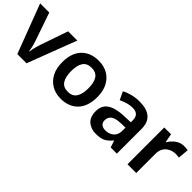

<svg xmlns="http://www.w3.org/2000/svg" viewBox="94 -1274 2005 2005"><g transform="rotate(45 1096.5 -271.5)"><path d="M206 0 0 -543H135L243 -230Q250 -211 256 -188.5Q262 -166 266 -145Q270 -124 272 -108H276Q278 -125 282.5 -146Q287 -167 293 -189Q299 -211 305 -230L413 -543H549L342 0Z M1115 -272Q1115 -137 1045 -63.5Q975 10 855 10Q780 10 722 -23Q664 -56 630.5 -119Q597 -182 597 -272Q597 -407 667 -480Q737 -553 858 -553Q934 -553 991.5 -520Q1049 -487 1082 -424.5Q1115 -362 1115 -272ZM729 -272Q729 -187 759 -140.5Q789 -94 857 -94Q923 -94 953.5 -140.5Q984 -187 984 -272Q984 -358 953.5 -403Q923 -448 856 -448Q789 -448 759 -403Q729 -358 729 -272Z M1460 -553Q1566 -553 1621 -507Q1676 -461 1676 -364V0H1585L1560 -75H1556Q1521 -31 1482 -10.5Q1443 10 1375 10Q1302 10 1254 -31Q1206 -72 1206 -158Q1206 -243 1268 -285Q1330 -327 1455 -331L1548 -334V-361Q1548 -412 1523.5 -434Q1499 -456 1455 -456Q1414 -456 1376 -444Q1338 -432 1302 -416L1260 -505Q1301 -527 1352.5 -540Q1404 -553 1460 -553ZM1483 -254Q1402 -251 1370.5 -225.5Q1339 -200 1339 -157Q1339 -120 1361.5 -103Q1384 -86 1419 -86Q1474 -86 1511 -117.5Q1548 -149 1548 -210V-256Z M2120 -553Q2132 -553 2148 -551.5Q2164 -550 2174 -548L2163 -428Q2154 -430 2140 -431.5Q2126 -433 2115 -433Q2076 -433 2040.5 -416.5Q2005 -400 1983.5 -366.5Q1962 -333 1962 -281V0H1833V-543H1933L1951 -449H1957Q1981 -491 2023 -522Q2065 -553 2120 -553Z"/></g></svg>

Font: Noto Sans NKo Unjoined SemiBold
Style: Regular
Weight: 600
Designer: Monotype Design Team
Foundry: Monotype Imaging Inc.
Version: Version 2.004